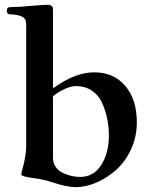

<svg xmlns="http://www.w3.org/2000/svg" viewBox="-20 -773 640 805"><path d="M8.8 -726.6Q8.8 -736.3 12.2 -739.7Q15.6 -743.2 25.4 -743.2Q60.5 -743.2 105.5 -748Q163.1 -752.9 179.7 -752.9Q190.4 -752.9 195.8 -748.5Q201.2 -744.1 201.7 -739.3Q202.1 -734.4 202.1 -724.6V-407.2L205.1 -404.3Q294.9 -469.7 375 -469.7Q457 -469.7 505.4 -412.6Q553.7 -355.5 553.7 -259.8Q553.7 -200.2 529.8 -147.9Q505.9 -95.7 467.8 -61.5Q429.7 -27.3 384.8 -7.8Q339.8 11.7 296.9 11.7Q259.8 11.7 195.3 -9.8Q165 -20.5 119.1 -26.4Q69.3 -33.2 69.3 -41Q69.3 -48.8 77.1 -76.2Q82 -91.8 85.9 -118.2Q89.8 -144.5 89.8 -158.2V-668Q89.8 -683.6 85.9 -690.9Q82 -698.2 72.3 -703.1Q58.6 -710.9 25.4 -712.9Q18.6 -712.9 16.1 -713.9Q13.7 -714.8 11.2 -717.8Q8.8 -720.7 8.8 -726.6ZM202.1 -112.3Q202.1 -90.8 212.9 -74.2Q223.6 -57.6 241.7 -48.8Q259.8 -40 278.3 -35.6Q296.9 -31.2 316.4 -31.2Q372.1 -31.2 404.3 -81.1Q436.5 -130.9 436.5 -205.1Q436.5 -242.2 429.2 -276.9Q421.9 -311.5 407.2 -343.3Q392.6 -375 364.3 -393.6Q335.9 -412.1 298.8 -412.1Q277.3 -412.1 250 -399.4Q222.7 -386.7 202.1 -369.1Z"/></svg>

Font: Monomakh Unicode TT
Style: Medium
Weight: 500
Designer: Alexey Kryukov, Aleksandr Andreev
Version: Version 1.1